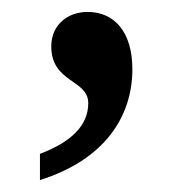

<svg xmlns="http://www.w3.org/2000/svg" viewBox="-20 -148 298 322"><path d="M127 -128C94 -128 66 -107 66 -70C66 -9 128 -15 128 25C128 62 100 90 47 110V154C155 120 202 48 202 -32C202 -94 172 -128 127 -128Z"/></svg>

Font: Noto Serif Sinhala Condensed Medium
Style: Regular
Weight: 500
Width: 3
Designer: Jelle Bosma - Monotype Design Team
Foundry: Monotype Imaging Inc.
Version: Version 2.007